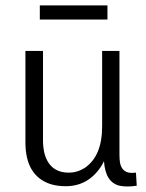

<svg xmlns="http://www.w3.org/2000/svg" viewBox="-20 -675 537 704"><path d="M447.3 8.8Q462.9 8.8 481.4 5.9L478.5 -42Q471.7 -41 463.9 -41Q426.8 -41 419.9 -79.1Q418 -91.8 418 -108.4V-488.3H354.5V-211.9Q354.5 -102.5 291 -59.6Q263.7 -42 232.4 -42Q161.1 -42 142.6 -114.3Q137.7 -135.7 137.7 -160.2V-488.3H73.2V-153.3Q73.2 -30.3 165 0Q190.4 7.8 220.7 7.8Q305.7 7.8 353.5 -69.3Q357.4 -77.1 361.3 -84Q366.2 -6.8 418 5.9Q431.6 8.8 447.3 8.8ZM126 -655.3V-603.5H374V-655.3Z"/></svg>

Font: Yaldevi Colombo
Style: Regular
Weight: 400
Designer: Sol Matas, Denzil Rajitha, Kosala Senevirathne and Pathum Egodawatta
Foundry: Mooniak
Version: Version 1.020 ; ttfautohint (v1.6)